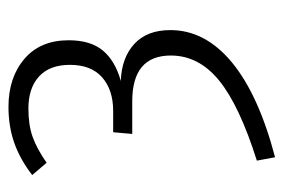

<svg xmlns="http://www.w3.org/2000/svg" viewBox="-128 -446 669 453"><g transform="rotate(-90 206.5 -219.5)"><path d="M338 -392Q338 -340 313.5 -311Q289 -282 242 -269Q297 -267 329.5 -237Q362 -207 362 -152Q362 -70 286 -7Q210 56 62 95L54 52Q184 11 243 -37Q302 -85 302 -151Q302 -242 194 -242H117L121 -287H171Q221 -287 250.5 -313Q280 -339 280 -389Q280 -437 252.5 -462Q225 -487 177 -487Q138 -487 110 -477Q82 -467 49 -444L20 -478Q56 -506 95 -520Q134 -534 181 -534Q250 -534 294 -496.5Q338 -459 338 -392Z"/></g></svg>

Font: Fira Sans Condensed Light
Style: Regular
Weight: 300
Width: 3
Designer: bBox Type GmbH & Carrois Corporate GbR & Edenspiekermann AG
Foundry: bBox Type GmbH & Carrois Corporate GbR & Edenspiekermann AG
Version: Version 4.301